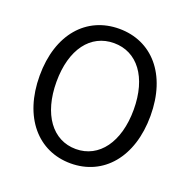

<svg xmlns="http://www.w3.org/2000/svg" viewBox="-133 -877 1008 1019"><g transform="rotate(20 371.0 -367.0)"><path d="M371 13C555 13 684 -134 684 -369C684 -604 555 -747 371 -747C187 -747 58 -604 58 -369C58 -134 187 13 371 13ZM371 -68C239 -68 153 -186 153 -369C153 -553 239 -666 371 -666C502 -666 589 -553 589 -369C589 -186 502 -68 371 -68Z"/></g></svg>

Font: Noto Sans T Chinese Regular
Style: Regular
Weight: 400
Designer: Ryoko NISHIZUKA (kana & ideographs); Paul D. Hunt (Latin, Greek & Cyrillic); Wenlong ZHANG (bopomofo); Sandoll Communica
Foundry: Adobe Systems Incorporated
Version: Version 1.000;PS 1;hotconv 1.0.78;makeotf.lib2.5.61930